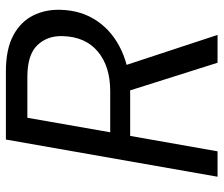

<svg xmlns="http://www.w3.org/2000/svg" viewBox="-72 -668 740 635"><g transform="rotate(-90 297.5 -350.0)"><path d="M31 0 154 -700H379Q453 -700 498.5 -675.5Q544 -651 564.5 -609.5Q585 -568 583 -518Q581 -449 545.5 -397.5Q510 -346 448 -317.5Q386 -289 304 -289H166L115 0ZM408 0 309 -313H397L500 0ZM178 -355H314Q396 -355 445 -396Q494 -437 496 -512Q498 -562 466.5 -595.5Q435 -629 361 -629H226Z"/></g></svg>

Font: DM Sans 16pt
Style: Italic
Weight: 400
Italic angle: -10°
Version: Version 4.004;gftools[0.9.30]